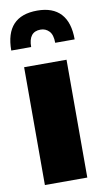

<svg xmlns="http://www.w3.org/2000/svg" viewBox="-89 -822 467 865"><g transform="rotate(-10 145.0 -390.0)"><path d="M44 -539H238V0H44ZM290 -623H201Q201 -660 185 -676.5Q169 -693 146 -693Q91 -693 91 -623H0Q0 -780 146 -780Q217 -780 253.5 -740.5Q290 -701 290 -623Z"/></g></svg>

Font: Exo Black
Style: Regular
Weight: 900
Designer: Natanael Gama
Foundry: Natanael Gama
Version: Version 1.500; ttfautohint (v1.6)